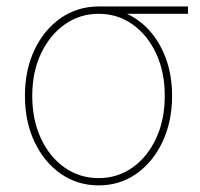

<svg xmlns="http://www.w3.org/2000/svg" viewBox="-20 -559 616 590"><path d="M283.2 10.7Q218.3 10.7 167 -24.9Q115.7 -60.5 86.2 -122.8Q56.6 -185.1 56.6 -264.6Q56.6 -344.2 86.2 -406.2Q115.7 -468.3 167 -503.7Q218.3 -539.1 283.2 -539.1H557.6V-516.6H338.9H283.2Q225.1 -516.6 179 -483.9Q132.8 -451.2 106 -394.5Q79.1 -337.9 79.1 -264.6Q79.1 -190.9 105.7 -133.8Q132.3 -76.7 178.5 -44.2Q224.6 -11.7 283.2 -11.7Q341.3 -11.7 387.2 -44.2Q433.1 -76.7 459.7 -133.8Q486.3 -190.9 486.3 -264.6Q486.3 -337.9 459.7 -394.8Q433.1 -451.7 387.2 -484.1Q341.3 -516.6 283.2 -516.6V-535.2Q331.5 -535.2 372.6 -515.4Q413.6 -495.6 444.1 -459.5Q474.6 -423.3 491.7 -373.8Q508.8 -324.2 508.8 -264.6Q508.8 -185.1 479.2 -122.8Q449.7 -60.5 398.9 -24.9Q348.1 10.7 283.2 10.7Z"/></svg>

Font: Inter 18pt Thin
Style: Regular
Weight: 250
Designer: Rasmus Andersson
Foundry: rsms
Version: Version 4.001;git-66647c0bb